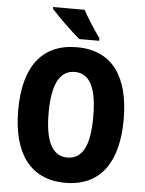

<svg xmlns="http://www.w3.org/2000/svg" viewBox="-61 -979 785 1037"><g transform="rotate(5 331.0 -460.0)"><path d="M355 -930H184V-921C215 -885 301 -802 340 -770H448V-784C424 -816 377 -889 355 -930ZM617 -358C617 -588 525 -725 332 -725C141 -725 45 -593 45 -359C45 -130 139 10 332 10C525 10 617 -129 617 -358ZM210 -358C210 -509 248 -591 332 -591C415 -591 452 -512 452 -358C452 -204 415 -127 331 -127C249 -127 210 -207 210 -358Z"/></g></svg>

Font: Noto Sans Georgian Condensed ExtraBold
Style: Regular
Weight: 800
Width: 3
Designer: Monotype Design Team, Akaki Razmadze
Foundry: Google LLC
Version: Version 2.005